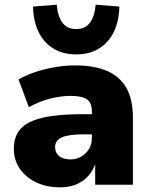

<svg xmlns="http://www.w3.org/2000/svg" viewBox="-20 -788 643 819"><path d="M236 11Q178 11 133.5 -10.5Q89 -32 64 -69Q39 -106 39 -153Q39 -207 68.5 -239Q98 -271 162.5 -286Q227 -301 332 -301H392V-215H337Q306 -215 283 -212Q260 -209 245 -202.5Q230 -196 222.5 -186Q215 -176 215 -161Q215 -137 232 -122.5Q249 -108 281 -108Q306 -108 326.5 -120Q347 -132 359.5 -152.5Q372 -173 372 -201V-311Q372 -350 350.5 -364.5Q329 -379 281 -379Q242 -379 196.5 -368Q151 -357 103 -331L59 -449Q90 -467 130 -480.5Q170 -494 214.5 -501.5Q259 -509 300 -509Q382 -509 436.5 -485.5Q491 -462 519 -413Q547 -364 547 -285V0H386V-94H388Q378 -62 357.5 -38.5Q337 -15 307 -2Q277 11 236 11ZM305 -556Q247 -556 206 -582Q165 -608 143.5 -654Q122 -700 121 -760L222 -768Q226 -719 246 -691.5Q266 -664 305 -664Q344 -664 364 -691.5Q384 -719 388 -768L489 -760Q488 -700 466.5 -654Q445 -608 404 -582Q363 -556 305 -556Z"/></svg>

Font: Nunito Sans 10pt Black
Style: Regular
Weight: 900
Designer: Vernon Adams
Foundry: Vernon Adams
Version: Version 3.101;gftools[0.9.27]